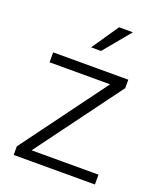

<svg xmlns="http://www.w3.org/2000/svg" viewBox="-139 -836 765 923"><g transform="rotate(20 243.5 -375.0)"><path d="M458.5 -50.3V0H43V-43.9L362.3 -477.5H52.7V-528.3H437V-484.9L116.2 -50.3ZM215.8 -613.3 309.1 -750H379.9L266.6 -613.3Z"/></g></svg>

Font: Vazirmatn RD UI ExtraLight
Style: Regular
Weight: 200
Designer: Saber Rastikerdar
Foundry: Saber Rastikerdar
Version: Version 33.003